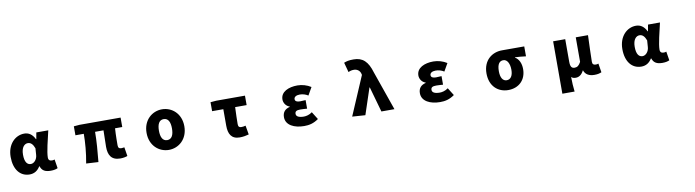

<svg xmlns="http://www.w3.org/2000/svg" viewBox="-35 -1657 10071 2782"><g transform="rotate(-10 5000.0 -265.5)"><path d="M269 54C335 54 386 24 424 -38H429C451 30 499 54 580 54C627 54 661 45 682 34L661 -97C648 -92 635 -90 624 -90C592 -90 569 -102 569 -142C569 -225 614 -400 644 -529H468L451 -434H446C409 -511 355 -543 292 -543C160 -543 40 -431 40 -243C40 -58 130 54 269 54ZM222 -245C222 -354 271 -398 319 -398C365 -398 394 -364 416 -305L409 -208C405 -143 359 -92 312 -92C257 -92 222 -137 222 -245Z M1602 54C1647 54 1686 45 1708 36L1687 -95C1671 -92 1656 -90 1646 -90C1613 -90 1595 -101 1595 -141C1595 -164 1595 -293 1602 -390H1708V-529H1105L1019 -522V-390H1142C1142 -267 1130 -112 1101 40L1280 50C1295 -98 1308 -256 1308 -390H1432C1431 -298 1427 -179 1427 -147C1427 -27 1471 54 1602 54Z M2318 54C2463 54 2596 -56 2596 -245C2596 -433 2463 -543 2318 -543C2173 -543 2040 -433 2040 -245C2040 -56 2173 54 2318 54ZM2222 -245C2222 -339 2251 -399 2318 -399C2385 -399 2414 -339 2414 -245C2414 -150 2385 -90 2318 -90C2251 -90 2222 -150 2222 -245Z M3359 54C3411 54 3456 45 3494 34L3471 -99C3445 -92 3427 -90 3406 -90C3380 -90 3362 -101 3362 -141C3362 -202 3365 -296 3369 -390H3538V-529H3115L3030 -522V-390H3195V-147C3195 -27 3236 54 3359 54Z M4309 54C4380 54 4446 41 4520 -12L4450 -124C4408 -92 4359 -82 4327 -82C4253 -82 4214 -103 4214 -141C4214 -179 4238 -192 4293 -192C4324 -192 4359 -189 4392 -187V-313C4366 -311 4335 -309 4311 -309C4263 -309 4237 -323 4237 -354C4237 -386 4270 -407 4321 -407C4363 -407 4407 -395 4444 -371L4509 -485C4452 -522 4379 -543 4311 -543C4181 -543 4063 -493 4063 -379C4063 -334 4091 -280 4149 -261V-256C4081 -239 4040 -199 4040 -123C4040 -5 4162 54 4309 54Z M5015 40 5207 53 5335 -332H5340L5445 40H5637L5436 -535C5387 -702 5312 -773 5178 -773C5107 -773 5075 -764 5036 -749L5075 -605C5101 -617 5121 -624 5157 -624C5202 -624 5245 -597 5256 -545L5259 -530Z M6309 54C6380 54 6446 41 6520 -12L6450 -124C6408 -92 6359 -82 6327 -82C6253 -82 6214 -103 6214 -141C6214 -179 6238 -192 6293 -192C6324 -192 6359 -189 6392 -187V-313C6366 -311 6335 -309 6311 -309C6263 -309 6237 -323 6237 -354C6237 -386 6270 -407 6321 -407C6363 -407 6407 -395 6444 -371L6509 -485C6452 -522 6379 -543 6311 -543C6181 -543 6063 -493 6063 -379C6063 -334 6091 -280 6149 -261V-256C6081 -239 6040 -199 6040 -123C6040 -5 6162 54 6309 54Z M7311 54C7465 54 7574 -47 7574 -209C7574 -293 7542 -360 7487 -392V-397C7546 -395 7585 -390 7647 -383V-529H7319C7176 -529 7040 -434 7040 -238C7040 -49 7161 54 7311 54ZM7222 -238C7222 -344 7257 -385 7313 -385C7372 -385 7405 -315 7405 -228C7405 -140 7371 -90 7313 -90C7256 -90 7222 -143 7222 -238Z M8072 -529V242H8252C8243 164 8240 106 8239 25C8257 44 8280 48 8306 48C8354 48 8396 17 8422 -39H8425C8445 22 8498 54 8579 54C8629 54 8657 45 8683 34L8662 -97C8649 -92 8635 -90 8625 -90C8592 -90 8573 -101 8573 -139C8573 -229 8581 -399 8585 -529H8405V-168C8379 -118 8352 -98 8315 -98C8270 -98 8250 -122 8250 -199V-529Z M9269 54C9335 54 9386 24 9424 -38H9429C9451 30 9499 54 9580 54C9627 54 9661 45 9682 34L9661 -97C9648 -92 9635 -90 9624 -90C9592 -90 9569 -102 9569 -142C9569 -225 9614 -400 9644 -529H9468L9451 -434H9446C9409 -511 9355 -543 9292 -543C9160 -543 9040 -431 9040 -243C9040 -58 9130 54 9269 54ZM9222 -245C9222 -354 9271 -398 9319 -398C9365 -398 9394 -364 9416 -305L9409 -208C9405 -143 9359 -92 9312 -92C9257 -92 9222 -137 9222 -245Z"/></g></svg>

Font: コーポレート・ロゴ ver3 Bold
Style: Regular
Weight: 700
Designer: [KANA_main] LOGOTYPE.JP [Source Han Sans] Ryoko NISHIZUKA 西塚涼子 (kana, bopomofo & ideographs); Paul D. Hunt (Latin, Greek
Version: Version 12.001;FEAKit 1.0